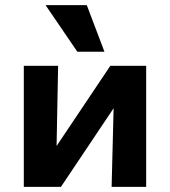

<svg xmlns="http://www.w3.org/2000/svg" viewBox="-20 -730 663 750"><path d="M156 0 159 -97 411 -473H484V-397L218 0ZM73 0V-473H207L198 0ZM416 0 428 -473H551V0ZM282 -528 158 -710H319L388 -528Z"/></svg>

Font: Ysabeau SC ExtraBold
Style: Regular
Weight: 800
Designer: Christian Thalmann (Catharsis Fonts)
Version: Version 2.001;gftools[0.9.30]; featfreeze: smcp